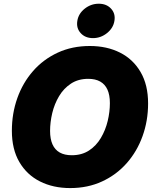

<svg xmlns="http://www.w3.org/2000/svg" viewBox="-20 -980 811 1011"><path d="M349.6 10.3Q259.8 10.3 190.4 -24.7Q121.1 -59.6 81.8 -127Q42.5 -194.3 42.5 -291.5Q42.5 -382.8 71.3 -463.6Q100.1 -544.4 154.1 -606Q208 -667.5 283.7 -702.6Q359.4 -737.8 453.1 -737.8Q542.5 -737.8 611.6 -703.1Q680.7 -668.5 720.2 -600.8Q759.8 -533.2 759.8 -435.5Q759.8 -344.2 730.7 -263.4Q701.7 -182.6 647.5 -121.1Q593.3 -59.6 517.8 -24.7Q442.4 10.3 349.6 10.3ZM357.9 -162.6Q410.6 -162.6 448.7 -187.5Q486.8 -212.4 511.2 -253.7Q535.6 -294.9 547.1 -343Q558.6 -391.1 558.6 -437Q558.6 -479.5 545.9 -507.8Q533.2 -536.1 507.8 -550.5Q482.4 -564.9 444.8 -564.9Q392.1 -564.9 353.8 -539.8Q315.4 -514.6 291 -473.6Q266.6 -432.6 255.1 -384.5Q243.7 -336.4 243.7 -290.5Q243.7 -248.5 256.3 -220Q269 -191.4 294.4 -177Q319.8 -162.6 357.9 -162.6ZM469.7 -779.3Q428.7 -779.3 404.8 -805.7Q380.9 -832 387.2 -870.1Q393.1 -908.2 426 -934.3Q459 -960.4 500 -960.4Q541 -960.4 564.9 -934.3Q588.9 -908.2 582.5 -870.1Q576.7 -832.5 543.7 -805.9Q510.7 -779.3 469.7 -779.3Z"/></svg>

Font: Inter 17pt Black
Style: Italic
Weight: 900
Italic angle: -9.3988°
Version: Version 4.001;git-66647c0bb